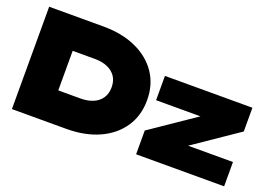

<svg xmlns="http://www.w3.org/2000/svg" viewBox="-104 -1036 1862 1322"><g transform="rotate(20 827.0 -375.0)"><path d="M458 -750Q595 -750 697.5 -703.5Q800 -657 857 -573Q914 -489 914 -375Q914 -262 857 -177.5Q800 -93 697.5 -46.5Q595 0 458 0H60V-750ZM316 -115 200 -230H478Q533 -230 572.5 -247.5Q612 -265 633 -297.5Q654 -330 654 -375Q654 -421 633 -453Q612 -485 572.5 -502.5Q533 -520 478 -520H200L316 -635ZM970 0V-174L1332 -421L1517 -397H972V-575H1613V-401L1251 -154L1095 -178H1615V0Z"/></g></svg>

Font: Unbounded Black
Style: Regular
Weight: 900
Designer: Luke Prowse, Jean-Baptiste Morizot, Fátima Lázaro, Florian Runge
Foundry: NaN
Version: Version 1.701;gftools[0.9.28.dev5+ged2979d]